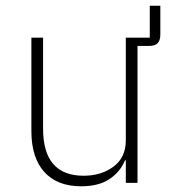

<svg xmlns="http://www.w3.org/2000/svg" viewBox="-20 -641 600 673"><path d="M90 -182V-509H131V-190Q131 -25 273 -25Q335 -25 378 -57Q421 -89 421 -149V-509H505V-621H542V-520Q542 -500 533 -490Q524 -480 502 -480H462V0H421V-79H418Q402 -39 364 -13.5Q326 12 264 12Q181 12 135.5 -38Q90 -88 90 -182Z"/></svg>

Font: Anuphan ExtraLight
Style: Regular
Weight: 200
Designer: Cadson Demak
Version: Version 3.001